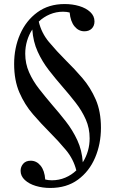

<svg xmlns="http://www.w3.org/2000/svg" viewBox="-20 -731 590 951"><path d="M229 200Q191 200 157.5 190Q124 180 103 160.5Q82 141 82 115Q82 95 95 80Q108 65 132 65Q161 65 181 89.5Q201 114 204 158Q219 162 237 162Q272 162 303 149Q334 136 358 113Q344 57 306.5 12Q269 -33 225 -77Q183 -119 142.5 -166Q102 -213 76 -273Q50 -333 50 -414Q50 -494 79.5 -561.5Q109 -629 165 -670Q221 -711 300 -711Q339 -711 372.5 -701Q406 -691 427 -671.5Q448 -652 448 -625Q448 -603 434.5 -589.5Q421 -576 398 -576Q369 -576 349 -600.5Q329 -625 325 -669Q310 -673 292 -673Q258 -673 227 -660Q196 -647 172 -624Q185 -568 222.5 -523Q260 -478 307 -431Q348 -391 388 -344.5Q428 -298 454 -238.5Q480 -179 480 -98Q480 -18 451 50Q422 118 366 159Q310 200 229 200ZM140 -585Q123 -559 114 -528.5Q105 -498 105 -465Q105 -416 124 -373Q143 -330 173.5 -291Q204 -252 238 -212Q273 -172 306.5 -129Q340 -86 363 -36.5Q386 13 390 73Q424 19 424 -46Q424 -96 405 -139Q386 -182 355 -222Q324 -262 289 -302Q255 -341 222 -383.5Q189 -426 166.5 -475.5Q144 -525 140 -585Z"/></svg>

Font: Tiro Gurmukhi
Style: Regular
Weight: 400
Designer: Gurmukhi: John Hudson & Fiona Ross. Latin: John Hudson.
Foundry: Tiro Typeworks Ltd.
Version: Version 1.52